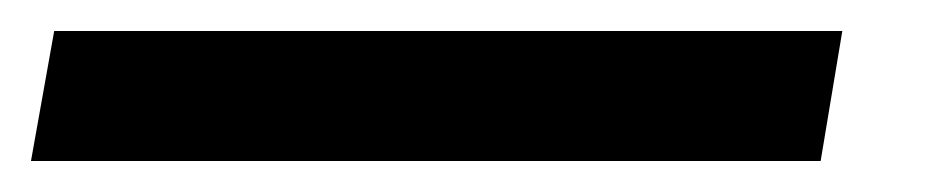

<svg xmlns="http://www.w3.org/2000/svg" viewBox="-74 44 600 124"><path d="M-54 148H456L470 64H-39Z"/></svg>

Font: Jost* 600 Semi Italic
Style: Italic
Weight: 600
Italic angle: -10°
Version: Version 3.200; ttfautohint (v0.97) -l 8 -r 50 -G 200 -x 14 -